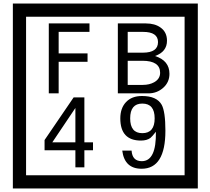

<svg xmlns="http://www.w3.org/2000/svg" viewBox="-20 -980 1195 1090"><path d="M1103 90H53V-960H1103ZM1028 15V-885H128V15ZM488 -799H313V-677H477V-629H313V-450H257V-847H488ZM942 -561Q942 -513 906.5 -481.5Q871 -450 823 -450H649V-847H808Q859 -847 891 -824Q928 -798 928 -749Q928 -686 860 -662Q942 -636 942 -561ZM877 -741Q877 -799 792 -799H705V-681H791Q877 -681 877 -741ZM889 -567Q889 -635 788 -635H705V-498H791Q828 -498 855 -513Q889 -532 889 -567ZM508 -127H459V-30H408V-127H233V-185L398 -427H459V-172H508ZM408 -172V-367L277 -172ZM919 -238Q919 -22 784 -22Q687 -22 674 -125H727Q731 -65 785 -65Q868 -65 865 -232Q844 -205 834 -197Q814 -182 780 -182Q663 -182 663 -308Q663 -366 695.5 -400.5Q728 -435 786 -435Q870 -435 898 -385Q919 -346 919 -238ZM858 -308Q858 -392 788 -392Q719 -392 719 -308Q719 -224 788 -224Q858 -224 858 -308Z"/></svg>

Font: Unicode BMP Fallback SIL
Style: Regular
Weight: 400
Foundry: NRSI, SIL International
Version: Version 5.1 Based on Unicode 5.1